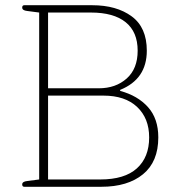

<svg xmlns="http://www.w3.org/2000/svg" viewBox="-20 -715 691 735"><path d="M65 -9Q65 -20 84 -22L130 -28V-667L84 -673Q65 -675 65 -686Q65 -695 73 -695H333Q426 -695 484 -652.5Q542 -610 542 -521Q542 -412 440 -371V-367Q507 -349 546.5 -305Q586 -261 586 -189Q586 -96 527.5 -48Q469 0 368 0H73Q65 0 65 -9ZM358 -377Q423 -377 465 -414.5Q507 -452 507 -521Q507 -593 461 -630Q415 -667 328 -667H164V-377ZM364 -28Q457 -28 504 -70.5Q551 -113 551 -189Q551 -262 505 -305.5Q459 -349 376 -349H164V-28Z"/></svg>

Font: Maitree ExtraLight
Style: Regular
Weight: 250
Designer: CadsonDemak Team
Foundry: CadsonDemak
Version: Version 1.002